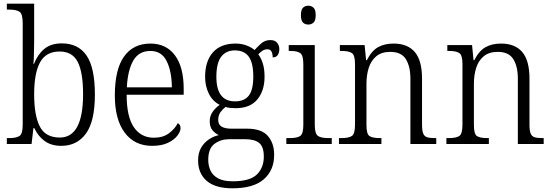

<svg xmlns="http://www.w3.org/2000/svg" viewBox="-20 -780 2991 1040"><path d="M312 10Q258 10 222 -16Q186 -42 166 -86H161L151 0H17V-32H29Q68 -32 85.5 -43.5Q103 -55 103 -104V-655Q103 -705 85.5 -716.5Q68 -728 31 -728H17V-760H165V-569Q165 -551 164.5 -525.5Q164 -500 163.5 -475.5Q163 -451 161 -434H164Q184 -485 220 -515Q256 -545 315 -545Q404 -545 449 -479Q494 -413 494 -268Q494 -123 445.5 -56.5Q397 10 312 10ZM304 -35Q430 -35 430 -270Q430 -388 401 -444.5Q372 -501 303 -501Q229 -501 197 -442.5Q165 -384 165 -269Q165 -155 195.5 -95Q226 -35 304 -35Z M804 10Q709 10 655.5 -61.5Q602 -133 602 -263Q602 -404 652 -474Q702 -544 795 -544Q880 -544 927.5 -480.5Q975 -417 975 -299V-267H666Q666 -148 705 -91Q744 -34 813 -34Q863 -34 895 -58Q927 -82 943 -113Q949 -110 953.5 -103.5Q958 -97 958 -86Q958 -68 941 -45.5Q924 -23 890 -6.5Q856 10 804 10ZM911 -307Q910 -395 882.5 -449.5Q855 -504 795 -504Q732 -504 702 -452Q672 -400 667 -307Z M1239 240Q1146 240 1099.5 199.5Q1053 159 1053 89Q1053 48 1069.5 20Q1086 -8 1111.5 -25Q1137 -42 1165 -48Q1146 -57 1131 -74.5Q1116 -92 1116 -123Q1116 -152 1132 -174.5Q1148 -197 1170 -212Q1131 -232 1111 -273Q1091 -314 1091 -364Q1091 -448 1133 -496Q1175 -544 1256 -544Q1289 -544 1316 -533.5Q1343 -523 1359 -509Q1372 -524 1393.5 -543.5Q1415 -563 1444 -563Q1469 -563 1481 -548.5Q1493 -534 1493 -514Q1493 -495 1484.5 -482Q1476 -469 1457 -469Q1457 -489 1450.5 -501Q1444 -513 1429 -513Q1414 -513 1403 -506Q1392 -499 1379 -486Q1394 -466 1403.5 -436.5Q1413 -407 1413 -364Q1413 -289 1374 -241.5Q1335 -194 1256 -194Q1245 -194 1227.5 -195.5Q1210 -197 1202 -201Q1186 -189 1174 -172Q1162 -155 1162 -130Q1162 -105 1180.5 -94Q1199 -83 1234 -83H1319Q1396 -83 1430.5 -44Q1465 -5 1465 59Q1465 142 1409 191Q1353 240 1239 240ZM1253 -231Q1304 -231 1328 -262.5Q1352 -294 1352 -365Q1352 -439 1327.5 -473Q1303 -507 1252 -507Q1204 -507 1178 -472.5Q1152 -438 1152 -364Q1152 -231 1253 -231ZM1241 202Q1334 202 1371.5 165Q1409 128 1409 68Q1409 15 1384 -5.5Q1359 -26 1307 -26H1221Q1176 -26 1142 -1Q1108 24 1108 86Q1108 118 1120.5 144.5Q1133 171 1162 186.5Q1191 202 1241 202Z M1650 -647Q1632 -647 1621 -658Q1610 -669 1610 -698Q1610 -727 1621 -738Q1632 -749 1650 -749Q1667 -749 1678.5 -738Q1690 -727 1690 -698Q1690 -669 1678.5 -658Q1667 -647 1650 -647ZM1531 0V-32H1549Q1589 -32 1606 -43.5Q1623 -55 1623 -103V-431Q1623 -480 1607 -492Q1591 -504 1553 -504H1544V-536H1685V-105Q1685 -56 1702 -44Q1719 -32 1759 -32H1777V0Z M1816 0V-32H1828Q1869 -32 1886 -43.5Q1903 -55 1903 -105V-433Q1903 -481 1886 -492.5Q1869 -504 1832 -504H1821V-536H1955L1963 -454H1967Q1993 -505 2028 -524.5Q2063 -544 2112 -544Q2188 -544 2227 -498Q2266 -452 2266 -354V-105Q2266 -72 2272.5 -56.5Q2279 -41 2294 -36.5Q2309 -32 2336 -32H2343V0H2203V-354Q2203 -420 2178.5 -459.5Q2154 -499 2094 -499Q2047 -499 2018.5 -475.5Q1990 -452 1977.5 -413Q1965 -374 1965 -326V-102Q1965 -54 1981.5 -43Q1998 -32 2038 -32H2046V0Z M2398 0V-32H2410Q2451 -32 2468 -43.5Q2485 -55 2485 -105V-433Q2485 -481 2468 -492.5Q2451 -504 2414 -504H2403V-536H2537L2545 -454H2549Q2575 -505 2610 -524.5Q2645 -544 2694 -544Q2770 -544 2809 -498Q2848 -452 2848 -354V-105Q2848 -72 2854.5 -56.5Q2861 -41 2876 -36.5Q2891 -32 2918 -32H2925V0H2785V-354Q2785 -420 2760.5 -459.5Q2736 -499 2676 -499Q2629 -499 2600.5 -475.5Q2572 -452 2559.5 -413Q2547 -374 2547 -326V-102Q2547 -54 2563.5 -43Q2580 -32 2620 -32H2628V0Z"/></svg>

Font: Noto Serif Tamil SemiCondensed Light
Style: Italic
Weight: 300
Width: 4
Italic angle: -12°
Designer: Indian Type Foundry, Tom Grace, and the Monotype Design Team
Foundry: Monotype Imaging Inc.
Version: Version 2.003; ttfautohint (v1.8.4.7-5d5b)